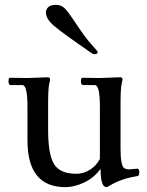

<svg xmlns="http://www.w3.org/2000/svg" viewBox="-20 -757 605 790"><path d="M92 -436 176 -439Q186 -439 186 -431Q186 -426 183 -414Q178 -396 178 -332V-223Q178 -121 202.5 -81.5Q227 -42 294 -42Q324 -42 350 -58.5Q376 -75 391 -103V-319Q391 -407 370 -407H321Q313 -408 313 -422.5Q313 -437 319 -437L390 -436L474 -439Q484 -439 484 -431Q484 -426 481 -414Q476 -396 476 -332V-146Q476 -78 490 -66Q498 -60 511 -60L545 -63Q553 -63 553 -48.5Q553 -34 547 -33Q480 -22 436 4Q422 13 418 13Q394 13 394 -60H392Q365 -24 325 -5.5Q285 13 249 13Q93 13 93 -179V-319Q93 -407 72 -407H23Q15 -408 15 -422.5Q15 -437 21 -437ZM169 -705Q169 -719 179 -728Q189 -737 210.5 -737Q232 -737 246.5 -722.5Q261 -708 296 -655Q331 -602 356.5 -574Q382 -546 382 -543Q382 -534 369 -534Q364 -534 359 -537Q237 -621 203 -650Q169 -679 169 -705Z"/></svg>

Font: Sedan
Style: Regular
Weight: 400
Designer: Sebastian Salazar
Foundry: Sebastian Salazar
Version: Version 1.001